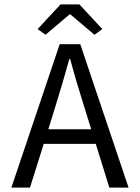

<svg xmlns="http://www.w3.org/2000/svg" viewBox="-20 -858 640 878"><path d="M232 -367C255 -440 276 -512 297 -588H301C321 -512 343 -440 366 -367L397 -267H201ZM32 0H117L180 -200H418L480 0H568L347 -656H253ZM188 -699 298 -792H302L412 -699L448 -725L343 -838H257L152 -725Z"/></svg>

Font: Hasklig
Style: Regular
Weight: 400
Monospace: yes
Designer: Paul D. Hunt, Teo Tuominen
Foundry: Adobe Systems Incorporated
Version: Version 2.030;PS 1.0;hotconv 16.6.51;makeotf.lib2.5.65220